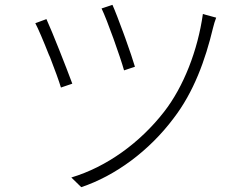

<svg xmlns="http://www.w3.org/2000/svg" viewBox="-20 -753 1040 794"><path d="M538 -477C531 -501 516 -546 499 -593L495 -604L491 -615C473 -664 455 -711 445 -733L400 -718C423 -671 478 -516 493 -462L538 -477ZM698 -264C781 -372 829 -504 861 -638C864 -650 869 -668 874 -680L819 -695C798 -546 740 -395 658 -290C559 -163 422 -63 275 -19L316 21C457 -26 597 -129 698 -264ZM279 -407C255 -472 196 -622 172 -674L126 -657C137 -637 160 -583 182 -527L187 -516C206 -467 224 -418 232 -391L279 -407Z"/></svg>

Font: Glow Sans SC Normal Light
Style: Regular
Weight: 300
Designer: Ryoko NISHIZUKA (kana, bopomofo & ideographs); Paul D. Hunt (Latin, Greek & Cyrillic); Sandoll Communications, Soo-young
Version: Version 0.93